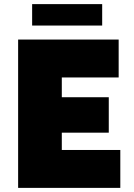

<svg xmlns="http://www.w3.org/2000/svg" viewBox="-20 -912 652 932"><path d="M68 0V-720H556V-536H280V-440H508V-268H280V-184H564V0ZM136 -892H476V-788H136Z"/></svg>

Font: Kufam Black
Style: Regular
Weight: 900
Designer: Wael Morcos, Artur Schmal
Foundry: Original Type
Version: Version 1.301; ttfautohint (v1.8.3)